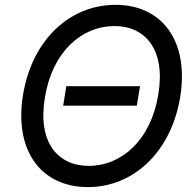

<svg xmlns="http://www.w3.org/2000/svg" viewBox="-20 -757 803 787"><path d="M554 -403.8H251.8L239 -323.9H540.8ZM74.6 -369.7C36.2 -136 150.9 9.9 340.6 9.9C524.1 9.9 680 -130 718.4 -357.6C756.7 -591.3 642 -737.2 453.8 -737.2C268.5 -737.2 112.9 -597.3 74.6 -369.7ZM164.1 -357.6C195 -546.5 315.7 -650.2 449.2 -650.2C576.7 -650.2 659.4 -552.6 628.9 -369.7C598 -180.8 476.9 -77.1 343.8 -77.1C216.3 -77.1 133.2 -174.4 164.1 -357.6Z"/></svg>

Font: Margiela Sans Text
Style: Italic
Weight: 400
Italic angle: -9.39999°
Designer: Stefan Endress, Andreas Faust
Version: Version 1.100;FEAKit 1.0